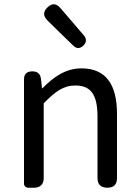

<svg xmlns="http://www.w3.org/2000/svg" viewBox="-20 -876 650 896"><path d="M92 -271V-20C92 -8 100 0 112 0H138H141C167 0 184 -17 184 -43V-394C238 -449 276 -477 332 -477C404 -477 435 -434 435 -332V-45C435 -15 451 0 481 0C511 0 526 -15 526 -45V-344C526 -482 474 -557 360 -557C286 -557 229 -516 178 -464H176L171 -509C168 -532 154 -543 131 -543C106 -543 92 -531 92 -506ZM313 -779 263 -837C244 -860 224 -863 202 -842C180 -821 181 -801 202 -780L257 -726L322 -663C337 -648 353 -648 369 -663C384 -678 385 -694 372 -710Z"/></svg>

Font: GenSenRounded2 TW R
Style: Regular
Weight: 400
Version: Version 2.100;PS 2.1;hotconv 16.6.51;makeotf.lib2.5.65220 DE